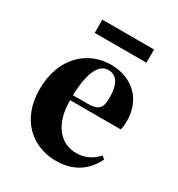

<svg xmlns="http://www.w3.org/2000/svg" viewBox="-156 -726 781 843"><g transform="rotate(30 235.0 -304.5)"><path d="M252 -446C291 -446 317 -417 317 -342C317 -287 299 -272 244 -272H172C176 -403 211 -446 252 -446ZM251 15C330 15 394 -19 432 -96L417 -108C390 -78 356 -59 310 -59C230 -59 172 -126 172 -246V-247H429C433 -264 434 -273 434 -293C434 -397 364 -472 250 -472C137 -472 32 -386 32 -222C32 -70 129 15 251 15ZM118 -557H380V-624H118Z"/></g></svg>

Font: Source Serif 4 Display
Style: Bold
Weight: 700
Designer: Frank Grießhammer
Foundry: Adobe Systems Incorporated
Version: Version 4.004;hotconv 1.0.117;makeotfexe 2.5.65602